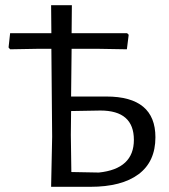

<svg xmlns="http://www.w3.org/2000/svg" viewBox="-20 -720 651 740"><path d="M177 0 181 -193 178 -532H132L19 -530L13 -537L19 -592H178L177 -700H257L256 -592H470L476 -586L469 -530L352 -532H256L254 -348H390Q579 -348 579 -191Q579 -97 514 -48.5Q449 0 328 0ZM253 -200 255 -57 361 -55Q496 -69 496 -181Q496 -294 367 -294L254 -292Z"/></svg>

Font: Alegreya Sans SC
Style: Regular
Weight: 400
Designer: Juan Pablo del Peral
Foundry: Huerta Tipografica
Version: Version 2.007